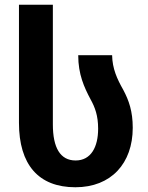

<svg xmlns="http://www.w3.org/2000/svg" viewBox="-20 -780 624 810"><path d="M298 10C449 10 540 -91 540 -241C540 -310 524 -356 500 -401C474 -447 454 -490 453 -547H310C310 -466 335 -412 362 -361C381 -327 394 -292 394 -237C394 -160 364 -103 299 -103C234 -103 203 -157 203 -255V-760H60V-262C60 -86 142 10 298 10Z"/></svg>

Font: Noto Sans Georgian SemiCondensed Bold
Style: Regular
Weight: 700
Width: 4
Designer: Monotype Design Team, Akaki Razmadze
Foundry: Google LLC
Version: Version 2.005